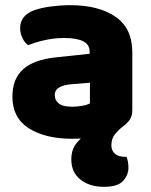

<svg xmlns="http://www.w3.org/2000/svg" viewBox="-20 -521 584 743"><path d="M317 -2 457 -33Q437 -17 424 -0.5Q411 16 411 42Q411 62 425 74Q439 86 465 86H470Q473 95 475 105Q477 115 477 128Q477 156 456.5 179Q436 202 382 202Q327 202 291.5 174Q256 146 256 96Q256 57 277 32Q298 7 317 -2ZM260 -108Q277 -108 297.5 -111.5Q318 -115 328 -121V-201L256 -195Q228 -193 210 -183Q192 -173 192 -153Q192 -133 207.5 -120.5Q223 -108 260 -108ZM252 -501Q361 -501 426.5 -456.5Q492 -412 492 -318V-94Q492 -68 477.5 -51.5Q463 -35 443 -23Q411 -4 365 6Q319 16 260 16Q155 16 91.5 -24.5Q28 -65 28 -147Q28 -216 69.5 -253Q111 -290 196 -299L327 -313V-320Q327 -349 301.5 -361.5Q276 -374 228 -374Q191 -374 154.5 -366Q118 -358 89 -346Q76 -355 67 -373.5Q58 -392 58 -412Q58 -460 109 -480Q138 -491 177.5 -496Q217 -501 252 -501Z"/></svg>

Font: Baloo Tamma 2 ExtraBold
Style: Regular
Weight: 800
Designer: Divya Kowshik, Shuchita Grover and Ek Type
Foundry: Ek Type
Version: Version 1.700